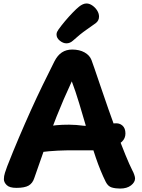

<svg xmlns="http://www.w3.org/2000/svg" viewBox="-20 -1077 827 1116"><path d="M179.3 -42.1Q169.7 -11.9 146.5 1.6Q123.3 15 75.2 15Q35.2 15 18.9 -1.2Q2.6 -17.3 2.6 -35.3Q2.6 -53.6 8.8 -72.7Q15.1 -91.9 22.1 -110.9Q56.1 -197.9 90.7 -278.9Q125.3 -360 159.4 -435.7Q193.6 -511.4 228 -582.2Q262.4 -653 295.9 -719.4Q314.3 -755.8 339.8 -772.4Q365.3 -789 399.3 -789Q442 -789 471.8 -772.2Q501.7 -755.4 512.1 -727.2Q515.6 -719.1 529.4 -678.3Q543.3 -637.6 564.2 -576.1Q585.1 -514.7 609.7 -444Q634.3 -373.3 660.1 -303.4Q685.9 -233.6 709.4 -176Q733 -118.4 750 -85Q755.8 -75 760.4 -61.3Q765 -47.7 765 -39.7Q765 -17.7 741.4 0.7Q717.8 19 678.2 19Q651.1 19 629.4 12.6Q607.8 6.1 594.8 -19.6Q563.9 -81.9 537.2 -159.8Q510.4 -237.8 486.8 -319.3Q463.1 -400.8 440.7 -474.9Q418.3 -549.1 397.3 -604.1Q348.3 -499 308.9 -399.7Q269.6 -300.4 238.2 -210.4Q206.9 -120.4 179.3 -42.1ZM211.6 -192.1Q196.6 -191.1 181 -214.7Q165.4 -238.2 165.4 -267.3Q165.4 -291.2 179.5 -305.6Q193.6 -319.9 213.1 -328.4Q232.6 -336.9 249.8 -340.4Q274.9 -346.2 308.1 -349.3Q341.2 -352.4 381.6 -352.3Q421.9 -352.1 467.3 -346Q476.2 -345 500.5 -346.7Q524.8 -348.3 554.6 -350.9Q584.3 -353.4 609.6 -356.1Q634.8 -358.8 645.8 -360Q673.8 -363 691.4 -347.4Q709.1 -331.9 709.1 -301.2Q709.1 -272.6 688.9 -253.6Q668.7 -234.7 637.3 -223.4Q605.9 -212.2 573.4 -207.6Q540.9 -203 516.3 -203Q459.3 -203 410.8 -203.3Q362.3 -203.6 314.9 -201.3Q267.6 -199.1 211.6 -192.1ZM366.1 -825.1Q346.7 -825.1 327.6 -840.6Q308.6 -856 308.6 -876.2Q308.6 -884.7 311.8 -891.7Q315.1 -898.8 319.8 -905.2Q335.4 -927.3 357.7 -953.9Q380 -980.4 402.6 -1003.7Q425.1 -1027 439.9 -1038.6Q450.4 -1047.1 461.3 -1051.9Q472.1 -1056.8 483 -1056.8Q499.7 -1056.8 516.7 -1045.1Q533.7 -1033.4 544.6 -1016.1Q555.6 -998.7 555.6 -980.4Q555.6 -957.4 536.9 -942.7Q522.1 -931.8 482.7 -904.3Q443.2 -876.8 404.1 -840.8Q386.9 -825.1 366.1 -825.1Z"/></svg>

Font: Playpen Sans Thai
Style: Regular
Weight: 400
Designer: Sirin Gunkloy, Laura Meseguer, Veronika Burian, José Scaglione
Foundry: TypeTogether
Version: Version 2.000